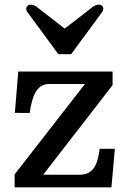

<svg xmlns="http://www.w3.org/2000/svg" viewBox="-20 -801 554 821"><path d="M42.5 0H456.5L471.2 -164.6H406.2C396.5 -89.8 376 -53.7 318.4 -53.7H164.6L461.4 -437V-495.1H58.1L43.5 -318.4L106.9 -317.9C116.7 -384.8 134.3 -441.9 189.9 -441.9H343.3L42.5 -55.2ZM284.2 -569.3 417.5 -750.5C432.6 -774.9 403.3 -797.4 367.7 -764.6L256.8 -678.7L146 -764.6C110.4 -797.4 81.1 -774.9 96.2 -750.5L229.5 -569.3Z"/></svg>

Font: Arbutus Slab
Style: Regular
Weight: 400
Designer: Karolina Lach
Foundry: Karolina Lach
Version: Version 1.001